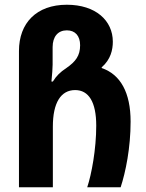

<svg xmlns="http://www.w3.org/2000/svg" viewBox="-20 -790 614 810"><path d="M60 0H203V-256C203 -357 237 -410 297 -410C354 -410 386 -360 386 -260C386 -160 366 -54 348 0H489C510 -64 531 -166 531 -277C531 -400 488 -476 409 -503V-506C447 -539 456 -580 456 -614C456 -703 384 -770 262 -770C134 -770 60 -693 60 -575ZM197 -446C200 -478 202 -501 202 -517V-591C202 -636 225 -662 262 -662C297 -662 318 -639 318 -599C318 -555 299 -530 260 -503C234 -486 217 -469 203 -446Z"/></svg>

Font: Noto Sans Georgian SemiCondensed Bold
Style: Regular
Weight: 700
Width: 4
Designer: Monotype Design Team, Akaki Razmadze
Foundry: Google LLC
Version: Version 2.005